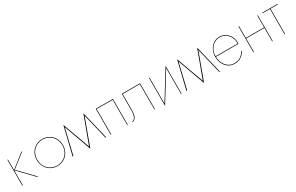

<svg xmlns="http://www.w3.org/2000/svg" viewBox="168 -1710 4557 2960"><g transform="rotate(-30 2446.5 -230.0)"><path d="M80 -460H90V-272L328 -460H344L102 -270L362 0H348L90 -268V0H80Z M470 -230Q470 -300 501 -354Q532 -408 584.5 -439Q637 -470 703 -470Q769 -470 822 -439Q875 -408 905.5 -354Q936 -300 936 -230Q936 -161 905.5 -106.5Q875 -52 822 -21Q769 10 703 10Q637 10 584.5 -21Q532 -52 501 -106.5Q470 -161 470 -230ZM480 -230Q480 -163 509.5 -111Q539 -59 590 -29.5Q641 0 703 0Q766 0 816.5 -29.5Q867 -59 896.5 -111Q926 -163 926 -230Q926 -297 896.5 -349Q867 -401 816.5 -430.5Q766 -460 703 -460Q641 -460 590 -430.5Q539 -401 509.5 -349Q480 -297 480 -230Z M976 0 1096 -495 1273 -9 1453 -495 1573 0H1561L1451 -454L1273 31L1098 -454L990 0Z M1958 -460V0H1948V-450H1663V0H1653V-460Z M2441 -460V0H2431V-450H2126V-160Q2126 -78 2101 -39Q2076 0 2043 0V-10Q2073 -10 2094.5 -49Q2116 -88 2116 -160V-460Z M2611 -460V-1L2916 -495V0H2906V-459L2601 35V-460Z M3001 0 3121 -495 3298 -9 3478 -495 3598 0H3586L3476 -454L3298 31L3123 -454L3015 0Z M4052 -107Q4037 -83 4014.5 -56Q3992 -29 3954 -9.5Q3916 10 3853 10Q3796 10 3749.5 -21.5Q3703 -53 3675.5 -108Q3648 -163 3648 -232Q3648 -274 3658 -308Q3678 -379 3731.5 -424.5Q3785 -470 3858 -470Q3911 -470 3957 -442Q4003 -414 4031.5 -365.5Q4060 -317 4060 -254Q4060 -248 4059.5 -241Q4059 -234 4058 -228H3658Q3659 -163 3685.5 -111.5Q3712 -60 3755.5 -30Q3799 0 3853 0Q3912 0 3948.5 -18Q3985 -36 4007 -62.5Q4029 -89 4044 -113ZM3858 -460Q3808 -460 3762.5 -434Q3717 -408 3688 -358Q3659 -308 3658 -238H4049Q4054 -302 4027.5 -352Q4001 -402 3955.5 -431Q3910 -460 3858 -460Z M4193 -460H4203V-250H4528V-460H4538V0H4528V-240H4203V0H4193Z M4618 -460H4888V-450H4758V0H4748V-450H4618Z"/></g></svg>

Font: Jost* Hairline
Style: Regular
Weight: 100
Version: Version 3.7